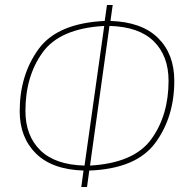

<svg xmlns="http://www.w3.org/2000/svg" viewBox="-20 -732 753 770"><path d="M338 -48 329 18H306L315 -48Q189 -52 124 -116.5Q59 -181 59 -286Q59 -431 134.5 -535Q210 -639 400 -648L409 -712H432L423 -648Q549 -644 614 -579.5Q679 -515 679 -408Q679 -262 602.5 -158.5Q526 -55 338 -48ZM656 -408Q656 -508 596.5 -566.5Q537 -625 419 -628L341 -68Q517 -78 586.5 -173.5Q656 -269 656 -408ZM398 -628Q221 -618 151.5 -522.5Q82 -427 82 -287Q82 -188 141.5 -129.5Q201 -71 319 -68Z"/></svg>

Font: Fira Sans Condensed Thin
Style: Italic
Weight: 250
Width: 3
Italic angle: -8°
Designer: Carrois Corporate & Edenspiekermann AG
Foundry: Carrois Corporate GbR & Edenspiekermann AG
Version: Version 4.203